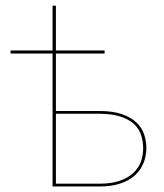

<svg xmlns="http://www.w3.org/2000/svg" viewBox="-20 -672 590 692"><path d="M181.5 -651.5V-490H357V-479H181.5V-272H337Q387 -272 419.8 -260.5Q452.5 -249 472 -230.2Q491.5 -211.5 499.5 -187.5Q507.5 -163.5 507.5 -138.5Q507.5 -109 497 -83.8Q486.5 -58.5 465.8 -39.8Q445 -21 413.5 -10.5Q382 0 340 0H169.5V-479H18V-490H169.5V-651.5ZM181.5 -262V-10H340Q380 -10 409.5 -19.8Q439 -29.5 458.2 -46.5Q477.5 -63.5 486.8 -86.8Q496 -110 496 -137.5Q496 -163.5 488.2 -186.2Q480.5 -209 462 -225.8Q443.5 -242.5 413 -252.2Q382.5 -262 337 -262Z"/></svg>

Font: Lato Hairline
Style: Regular
Weight: 100
Designer: Lukasz Dziedzic
Foundry: tyPoland Lukasz Dziedzic
Version: Version 2.007; 2014-02-27